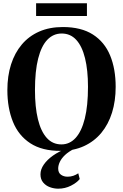

<svg xmlns="http://www.w3.org/2000/svg" viewBox="-20 -920 760 1186"><path d="M354.5 12Q240 12.5 167 -35.2Q94 -83 59.8 -168Q25.5 -253 25.5 -363.5Q25.5 -450.5 48.2 -522Q71 -593.5 114.8 -645.2Q158.5 -697 222.2 -725Q286 -753 368 -753Q481.5 -753 553.8 -706.8Q626 -660.5 660.2 -577.5Q694.5 -494.5 694.5 -383.5Q694.5 -296.5 672 -224.2Q649.5 -152 605.8 -99.2Q562 -46.5 498.8 -17.5Q435.5 11.5 354.5 12ZM359.5 -28Q410.5 -28 447.2 -68.2Q484 -108.5 503.8 -187.5Q523.5 -266.5 523.5 -383.5Q523.5 -487 505.2 -560.8Q487 -634.5 451 -673.8Q415 -713 361 -713Q309.5 -713 272.5 -674.5Q235.5 -636 215.8 -558.5Q196 -481 196 -364Q196 -259 214.2 -183.8Q232.5 -108.5 268.8 -68.2Q305 -28 359.5 -28ZM339.5 245.5Q313.5 245.5 288.2 236.2Q263 227 246.5 207.2Q230 187.5 230 157Q230 126 250.8 96.2Q271.5 66.5 307.2 41.2Q343 16 387.5 -1L408 -5L439 -1Q404 16.5 382 37.2Q360 58 349.8 79.5Q339.5 101 339.5 121Q339.5 147 356.5 159.2Q373.5 171.5 397.5 171.5Q416.5 171.5 433 165.8Q449.5 160 463.5 150.5L472.5 186Q454.5 208.5 418.2 227Q382 245.5 339.5 245.5ZM517 -900V-821H203V-900Z"/></svg>

Font: Merriweather 96pt
Style: Bold
Weight: 700
Version: Version 2.100